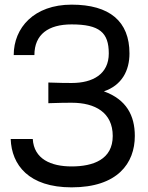

<svg xmlns="http://www.w3.org/2000/svg" viewBox="-20 -792 638 826"><path d="M288 14C486 14 560 -90 560 -207C560 -295 524 -364 427 -399C504 -425 537 -488 537 -562C537 -700 452 -772 288 -772C127 -772 39 -673 39 -555H128C128 -644 188 -687 288 -687C408 -687 448 -652 448 -562C448 -473 379 -435 289 -435C277 -435 231 -435 188 -437V-348C231 -350 277 -350 289 -350C389 -350 465 -308 465 -207C465 -106 381 -76 288 -76C199 -76 126 -108 121 -194H26C30 -82 104 14 288 14Z"/></svg>

Font: Hibana SubMedium
Style: Regular
Weight: 500
Width: 6
Designer: pygmalion
Foundry: ybstudio
Version: Version 0.930;hotconv 1.0.109;makeotfexe 2.5.65596